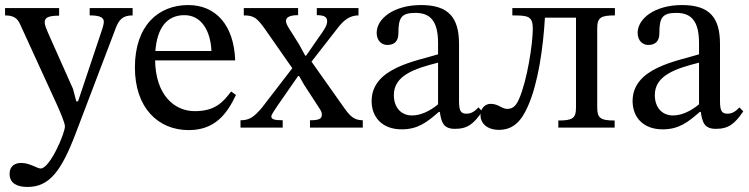

<svg xmlns="http://www.w3.org/2000/svg" viewBox="-32 -505 2966 760"><path d="M77 235C162 235 210 175 268 22L424 -388C438 -427 453 -444 493 -444V-473H323V-444C356 -444 379 -439 379 -419C379 -412 376 -401 374 -394L277 -104H270L257 -153L159 -373C153 -387 145 -404 145 -417C145 -434 157 -443 202 -443V-473H-12V-444C24 -444 38 -431 48 -408L195 -87C207 -60 225 -18 225 -5C225 24 165 162 129 162C115 162 86 140 52 140C26 140 6 153 6 183C6 221 36 235 77 235Z M715 10C818 10 866 -53 902 -129L883 -143C851 -101 820 -65 739 -65C657 -65 584 -130 582 -266H899C894 -406 822 -485 713 -485C596 -485 502 -405 502 -238C502 -77 595 10 715 10ZM583 -303C590 -394 628 -445 698 -445C769 -445 802 -377 805 -303Z M1404 0V-29C1367 -29 1352 -47 1324 -87L1201 -261L1307 -397C1330 -426 1353 -444 1387 -444V-473H1222V-445C1254 -445 1263 -436 1263 -421C1263 -405 1254 -390 1227 -353L1180 -285H1176L1152 -329C1118 -385 1100 -406 1100 -422C1100 -437 1116 -445 1148 -445V-473H933V-444C974 -444 986 -434 1021 -384L1125 -235L1005 -79C972 -40 954 -29 920 -29V0H1087V-29C1054 -29 1042 -33 1042 -44C1042 -52 1056 -70 1066 -86L1148 -204H1152L1172 -169L1235 -72C1240 -64 1242 -58 1242 -51C1242 -34 1230 -29 1195 -29V0Z M1558 7C1622 7 1658 -21 1705 -62H1709C1715 -18 1725 5 1769 5C1820 5 1844 -16 1877 -64L1862 -80C1848 -65 1834 -55 1815 -55C1794 -55 1785 -63 1785 -104V-331C1785 -435 1744 -485 1635 -485C1526 -485 1459 -431 1459 -375C1459 -342 1481 -327 1501 -327C1529 -327 1545 -342 1545 -373C1545 -433 1555 -454 1612 -454C1672 -454 1702 -421 1702 -334V-290C1616 -263 1439 -237 1439 -105C1439 -41 1481 7 1558 7ZM1702 -92C1668 -64 1632 -48 1599 -48C1556 -48 1527 -79 1527 -129C1527 -207 1611 -234 1702 -257Z M1943 9C1998 9 2031 -24 2057 -83C2098 -174 2118 -315 2125 -435H2248V-79C2248 -37 2235 -28 2178 -28V0H2401V-28C2344 -28 2332 -38 2332 -80V-393C2332 -436 2347 -444 2402 -444V-473H1996V-444C2059 -444 2077 -441 2077 -391C2077 -333 2055 -186 2022 -112C2008 -80 1993 -74 1975 -74C1954 -74 1941 -94 1910 -94C1890 -94 1870 -78 1870 -49C1870 -16 1897 9 1943 9Z M2591 7C2655 7 2691 -21 2738 -62H2742C2748 -18 2758 5 2802 5C2853 5 2877 -16 2910 -64L2895 -80C2881 -65 2867 -55 2848 -55C2827 -55 2818 -63 2818 -104V-331C2818 -435 2777 -485 2668 -485C2559 -485 2492 -431 2492 -375C2492 -342 2514 -327 2534 -327C2562 -327 2578 -342 2578 -373C2578 -433 2588 -454 2645 -454C2705 -454 2735 -421 2735 -334V-290C2649 -263 2472 -237 2472 -105C2472 -41 2514 7 2591 7ZM2735 -92C2701 -64 2665 -48 2632 -48C2589 -48 2560 -79 2560 -129C2560 -207 2644 -234 2735 -257Z"/></svg>

Font: STIX Two Text
Style: Regular
Weight: 400
Designer: Ross Mills, John Hudson & Paul Hanslow, Tiro Typeworks Ltd; with prior portions MicroPress Inc., and Coen Hoffman.
Foundry: Tiro Typeworks Ltd
Version: Version 2.13 b171